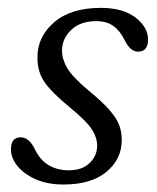

<svg xmlns="http://www.w3.org/2000/svg" viewBox="-20 -472 410 500"><path d="M159 -28.5Q193.5 -28.5 213.2 -47.2Q233 -66 233 -92.5Q233 -113.5 219.5 -134.8Q206 -156 163.5 -191Q113.5 -232 95.2 -259.2Q77 -286.5 77.5 -323Q77.5 -376.5 121 -414Q164.5 -451.5 242.5 -451.5Q300.5 -451.5 333 -426.2Q365.5 -401 365.5 -369Q365.5 -337.5 339.5 -337.5Q330 -337.5 321.5 -344.2Q313 -351 304.5 -367.5Q292.5 -392 275 -404.5Q257.5 -417 230.5 -417Q189.5 -417 165.5 -394.2Q141.5 -371.5 141.5 -340Q141.5 -318 155.2 -294.5Q169 -271 211 -236Q247 -206.5 265.8 -184.8Q284.5 -163 291 -144.5Q297.5 -126 297 -105.5Q296.5 -57 256.8 -24.2Q217 8.5 145.5 8.5Q103.5 8.5 72.8 -5.2Q42 -19 25.2 -40Q8.5 -61 8.5 -83Q8.5 -114.5 34 -114.5Q54.5 -114.5 69.5 -86Q83.5 -55.5 106.5 -42Q129.5 -28.5 159 -28.5Z"/></svg>

Font: Fraunces 72pt S100 Light
Style: Italic
Weight: 300
Italic angle: -16°
Version: Version 1.000; ttfautohint (v1.8.3)